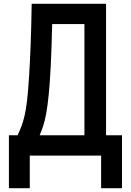

<svg xmlns="http://www.w3.org/2000/svg" viewBox="-20 -820 690 1012"><path d="M27 172V-107H73Q84 -131 93 -154.5Q102 -178 109.5 -210Q117 -242 122.5 -289.5Q128 -337 132.5 -405Q137 -473 141 -570.5Q145 -668 147 -800H539V-107H623V172H513V0H137V172ZM189 -107H425V-693H255Q252 -564 247.5 -474Q243 -384 237 -323.5Q231 -263 224 -224Q217 -185 208 -157.5Q199 -130 189 -107Z"/></svg>

Font: Martian Mono SemiCondensed
Style: Regular
Weight: 400
Width: 4
Designer: Roman Shamin
Foundry: Evil Martians
Version: Version 1.000